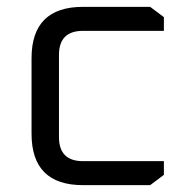

<svg xmlns="http://www.w3.org/2000/svg" viewBox="-20 -540 544 560"><path d="M72 -150V-370Q72 -520 222 -520H418L458 -490V-450H222Q152 -450 152 -380V-140Q152 -70 222 -70H458V-30L418 0H222Q72 0 72 -150Z"/></svg>

Font: Oxanium
Style: Regular
Weight: 400
Designer: Severin Meyer
Version: Version 1.001